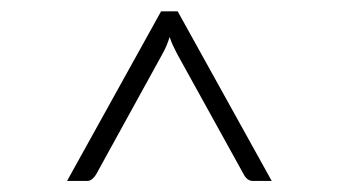

<svg xmlns="http://www.w3.org/2000/svg" viewBox="-20 -728 620 348"><path d="M272 -707.5H302L472.5 -400H438.5Q433 -400 428.8 -403.2Q424.5 -406.5 422 -411.5L301.5 -629.5Q297 -638 293.5 -645.5Q290 -653 287.5 -661Q285 -653 281.8 -645.2Q278.5 -637.5 274 -629.5L154 -411.5Q151.5 -407.5 147.5 -403.8Q143.5 -400 137 -400H101.5Z"/></svg>

Font: o
Style: Regular
Weight: 300
Designer: Lukasz Dziedzic
Foundry: Lukasz Dziedzic
Version: Version 1.104; Western+Polish opensource; ttfautohint (v1.8.